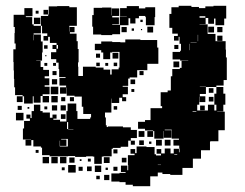

<svg xmlns="http://www.w3.org/2000/svg" viewBox="-20 -603 845 662"><path d="M498 39H438V34H413V25H392V23H364V-5H392V-7H413V-10H397V-32H419V-16H422V-34H421V-68H444V-73H430V-89H446V-75H451V-98H485V-96H513V-71H518V-67H535V-73H520V-89H536V-74H548V-91H568V-74H579V-90H597V-78H599V-91H598V-101H578V-121H597V-125H572V-155V-156H548V-154H571V-128H545V-151H544V-125H512V-151H508V-131H488V-151H508V-153H480V-159H456V-183H480V-189H499V-230H539V-237H534V-285H558V-291H569V-302V-340H574V-365H600V-369H606V-393H629V-394H601V-428H604V-452H599V-476H596V-463H580V-479H593V-487H574V-507H564V-555H571V-578H596V-583H640V-579H666V-575H688V-581H716V-583H760V-539H753V-516H723V-539H718V-521H698V-541H689V-520H668V-519H696V-486H723V-461H758V-432H759V-405H762V-375V-327H751V-308H726V-303H690V-279H669V-271H688V-251H668V-270H667V-242H660V-222H687H697V-242H719V-222H726V-242H719V-280H726V-303H750V-280H757V-242H750V-219H729V-218H755V-188V-154H733V-116H705V-114H704V-85H673V-56H645V-24H609V0H567V-3H540V-8H524V5H498ZM88 -101H68V-121H87V-122H59V-160H63V-186H83V-194H71V-208H85V-196H89V-220H127V-215H152V-197H161V-208H175V-194H164V-190H187V-184H209V-220H213V-246H243V-220H247V-193H266H291V-198H294V-210H267V-235H262V-270H237V-273H210V-301H209V-280H187V-302H208V-308H185V-334H206V-337H184V-365H206H182V-387H174V-399H156V-423H174V-434H161V-448H175V-455H152V-476H146V-463H130V-479H143V-488H125V-514H121V-488H96V-484H121V-460H127V-422H125V-394H105V-393H120V-372H129V-362H149V-340H134V-333H150V-309H134V-304H151V-278H127V-272H149V-250H127V-272H120V-249H96V-271H93V-246H63V-271H58V-275H32V-302H29V-331H28V-360H27V-389H26V-433H34V-453H30V-489H31V-510H27V-552H64V-575H92V-547H69V-544H91V-519H96V-514H121V-548H146V-553H148V-581H177V-582H219V-578H245V-544V-514H219V-510H218V-494H219V-510H237V-492H221V-487H244V-461H248V-434H251V-388H249V-373H250V-341H266V-373H310V-370H337V-363H360V-346H365V-364H389V-370H392V-395V-424H367V-422H360V-399H336V-422H329V-430H307V-452H329V-460H367V-458H395V-457H412V-467H464V-465H474H522V-439H526V-383H488V-361H453V-336H427V-332H422V-307H403V-304H421V-278H403V-268H415V-254H401V-266H391V-248H365V-263H364V-245V-215H342V-198H345V-171H348V-165H352V-167H404V-164H431V-155H452V-127H431V-118H445V-104H431V-118H422V-97H396V-93H369V-90H365V-64H336V-63H331V-38H305V-63H300V-64H277V-62H239V-65H215V-64H185H151V-93V-68H125V-94H150H121V-116V-98H95V-120H88ZM367 -482H329V-484H301V-511H298V-551H303V-576H332V-577H364V-550H365V-574H391V-548H367V-543H390V-519H367V-517H393V-546H417V-547H394V-575H417V-582H459V-574H481V-578H515V-544H513V-516H483V-544H481V-548H459V-540H423V-516H394V-485H367ZM146 -553H130V-569H146ZM113 -556H103V-566H113ZM668 -542H688V-547H668ZM119 -520H97V-542H119ZM447 -522H429V-540H447ZM472 -527H464V-535H472ZM718 -491H698V-511H718ZM508 -491H488V-511H508ZM747 -492H729V-510H747ZM417 -492H399V-510H417ZM442 -497H434V-505H442ZM470 -499H466V-503H470ZM95 -464V-483H94V-464ZM663 -461V-483H662V-461ZM693 -461V-483V-461ZM747 -462H729V-480H747ZM637 -456H658V-457H637ZM633 -430V-452H632V-430ZM595 -434H581V-448H595ZM180 -435V-448H175V-435ZM144 -435H132V-447H144ZM601 -398H575V-424H601ZM388 -401H368V-421H388ZM325 -404H311V-418H325ZM140 -409H136V-413H140ZM598 -371H578V-391H598ZM384 -375H372V-387H384ZM324 -375H312V-387H324ZM173 -376H163V-386H173ZM143 -376H133V-386H143ZM353 -376H343V-386H353ZM475 -344H461V-358H475ZM175 -344H161V-358H175ZM177 -312H159V-330H177ZM446 -313H430V-329H446ZM669 -303H690V-304H669ZM181 -278H155V-304H181ZM716 -283H700V-299H716ZM443 -286H433V-296H443ZM179 -250H157V-272H179ZM58 -251H38V-271H58ZM716 -253H700V-269H716ZM205 -254H191V-268H205ZM235 -254H221V-268H235ZM119 -220H97V-242H119ZM207 -222H189V-240H207ZM177 -222H159V-240H177ZM686 -223H670V-239H686ZM55 -224H41V-238H55ZM384 -225H372V-237H384ZM143 -226H133V-236H143ZM81 -228H75V-234H81ZM644 -217H657V-219H644ZM61 -188H35V-214H61ZM206 -193H190V-209H206ZM215 -158V-182H211V-158ZM215 -157H233V-158H215ZM478 -131H458V-151H478ZM215 -125H230H215ZM209 -100H187V-118H186V-98H214V-124H191V-122H209ZM568 -101H548V-121H568ZM538 -101H518V-121H538ZM476 -103H460V-119H476ZM502 -107H494V-115H502ZM215 -97H230H215ZM385 -74H371V-88H385ZM113 -76H103V-86H113ZM581 -70H591V-72H581ZM179 -40H157V-62H179ZM149 -40H127V-62H149ZM209 -40H187V-62H209ZM358 -41H338V-61H358ZM237 -42H219V-60H237ZM416 -43H400V-59H416ZM293 -46H283V-56H293ZM261 -48H255V-54H261ZM524 -34H535V-35H524ZM241 -8H215V-34H241ZM329 -10H307V-32H329ZM296 -13H280V-29H296ZM385 -14H371V-28H385ZM265 -14H251V-28H265ZM203 -16H193V-26H203ZM352 -17H344V-25H352ZM357 18H339V0H357ZM324 15H312V3H324Z"/></svg>

Font: Rubik Storm
Style: Regular
Weight: 400
Designer: Hubert and Fischer, NaN
Foundry: Hubert and Fischer, NaN
Version: Version 2.201